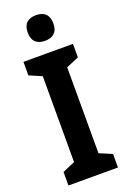

<svg xmlns="http://www.w3.org/2000/svg" viewBox="-174 -986 693 1042"><g transform="rotate(-20 172.5 -464.5)"><path d="M180 -929C133 -929 106 -906 106 -854C106 -804 135 -781 180 -781C226 -781 254 -804 254 -854C254 -905 228 -929 180 -929ZM316 0V-78L243 -109V-605L316 -636V-714H30V-636L102 -605V-109L30 -78V0Z"/></g></svg>

Font: Noto Sans Armenian Condensed
Style: Regular
Weight: 400
Width: 3
Designer: Monotype Design Team
Foundry: Monotype Imaging Inc.
Version: Version 2.008